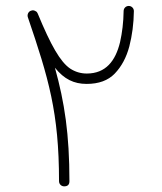

<svg xmlns="http://www.w3.org/2000/svg" viewBox="-20 -622 555 659"><path d="M200.2 17.6C212.4 17.6 218.3 11.7 218.3 0C218.3 -161.1 201.7 -270.5 168.5 -389.6C200.2 -350.1 233.9 -334 277.3 -334C318.8 -334 351.1 -345.7 374 -369.6C397 -393.6 413.6 -424.3 423.8 -462.4C433.6 -500.5 439 -541 439.5 -584C439.5 -593.8 431.6 -601.6 421.9 -601.6C412.1 -601.6 404.3 -593.8 404.3 -584C403.8 -545.4 399.4 -510.3 392.1 -477.5C376.5 -412.6 342.8 -369.6 277.8 -369.6C256.8 -369.6 237.8 -375.5 220.7 -386.7C187 -409.7 154.8 -465.8 109.4 -575.7C107.9 -579.1 106 -582 102.5 -583.5C97.2 -586.9 92.3 -587.4 86.9 -585.4C77.6 -583 72.3 -571.8 75.7 -562.5C146.5 -354.5 182.6 -235.8 182.6 0C182.6 9.8 190.4 17.6 200.2 17.6Z"/></svg>

Font: Mikhak ExtraLight
Style: Regular
Weight: 200
Designer: Amin Abedi
Version: Version 3.2